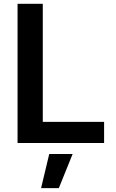

<svg xmlns="http://www.w3.org/2000/svg" viewBox="-20 -747 606 1003"><path d="M71.7 -727.3H203.5V-110.4H523.8V0H71.7ZM237.2 57.5H359.4L287.3 235.8H194.6Z"/></svg>

Font: Interop SemBd
Style: Regular
Weight: 600
Designer: Rasmus Andersson, Google, Jang Haemin
Foundry: jhaemin
Version: Version 1.008